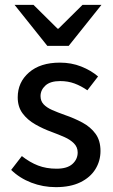

<svg xmlns="http://www.w3.org/2000/svg" viewBox="-20 -759 465 791"><path d="M210 12Q157 12 109 -6.5Q61 -25 26 -59L70 -116Q103 -90 137 -77Q171 -64 213 -64Q257 -64 278.5 -83.5Q300 -103 300 -131Q300 -153 284.5 -168.5Q269 -184 245 -194.5Q221 -205 194 -215Q158 -228 125.5 -246.5Q93 -265 73 -292Q53 -319 53 -358Q53 -420 99.5 -460.5Q146 -501 227 -501Q274 -501 314.5 -485Q355 -469 384 -444L340 -387Q314 -405 287 -415Q260 -425 228 -425Q187 -425 167 -406.5Q147 -388 147 -363Q147 -343 159.5 -329.5Q172 -316 194.5 -306Q217 -296 248 -285Q286 -272 319.5 -254Q353 -236 373.5 -208Q394 -180 394 -137Q394 -96 373 -62Q352 -28 311 -8Q270 12 210 12ZM175 -570 40 -739H118L217 -641H221L320 -739H398L263 -570Z"/></svg>

Font: Source Sans 3 ExtraLight Medium
Style: Regular
Weight: 500
Version: Version 3.052;hotconv 1.1.0;makeotfexe 2.6.0